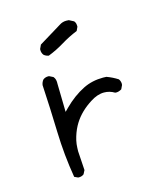

<svg xmlns="http://www.w3.org/2000/svg" viewBox="-99 -735 699 801"><g transform="rotate(-15 250.0 -334.5)"><path d="M299.3 -619.6Q299.8 -621.6 299.8 -622.6Q299.8 -623.5 299.6 -625Q299.3 -626.5 299.3 -628.4Q299.3 -630.4 298.8 -632.3Q298.3 -634.3 297.9 -636Q297.4 -637.7 296.4 -639.6Q294.9 -642.6 292.5 -645.5L272 -656.2Q266.6 -656.7 261.2 -656.7Q244.6 -656.7 231 -647.5L133.3 -587.9L125.5 -571.3Q125 -569.3 125 -567.4Q125 -553.2 132.8 -543.9Q141.6 -536.6 153.3 -534.7Q188.5 -548.3 222.2 -568.8Q255.9 -589.4 292 -604ZM142.6 -11.7Q156.2 -11.7 165 -19L173.3 -35.2L169.4 -96.2Q168 -108.9 168 -117.7Q168 -126.5 168.5 -132.8Q168.9 -147.9 172.4 -164.1Q179.7 -195.3 193.8 -221.7Q218.3 -267.1 265.6 -299.8Q270.5 -303.2 275.9 -306.6Q306.6 -326.7 335.4 -326.7Q359.4 -326.7 380.4 -314Q382.3 -313.5 384.3 -313.5Q386.2 -313.5 389.2 -313.7Q392.1 -314 395.5 -314.9Q402.3 -316.9 408.7 -320.8L416.5 -337.4Q417 -339.4 417 -343.3Q417 -347.2 415.3 -353Q413.6 -358.9 409.7 -363.8Q387.7 -377.9 362.3 -387.2Q355 -387.7 347.7 -387.7Q300.8 -387.7 262.2 -368.7Q215.8 -345.7 173.8 -303.7L160.2 -290L157.7 -411.6Q157.7 -414.1 157.7 -418.9Q157.7 -423.8 156 -430.4Q154.3 -437 148.9 -443.4L132.3 -451.7Q130.4 -452.1 128.9 -452.1Q114.7 -452.1 105.5 -444.3Q98.1 -435.1 96.2 -422.4Q102.1 -321.3 105 -217.8Q107.9 -117.2 124.5 -19L139.2 -12.2Q141.1 -11.7 142.6 -11.7Z"/></g></svg>

Font: NaikaiFont
Style: Light
Weight: 300
Version: Version 1.89